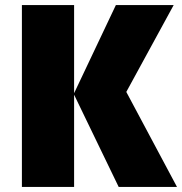

<svg xmlns="http://www.w3.org/2000/svg" viewBox="-20 -734 715 754"><path d="M675 0H446L271 -362V0H66V-714H271V-368L435 -714H662L476 -373Z"/></svg>

Font: Noto Sans Display Black
Style: Regular
Weight: 900
Designer: Monotype Design Team
Foundry: Monotype Imaging Inc.
Version: Version 2.003